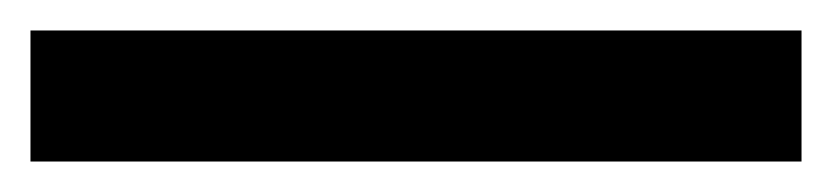

<svg xmlns="http://www.w3.org/2000/svg" viewBox="-23 -866 546 126"><path d="M503 -760V-846H-3V-760Z"/></svg>

Font: Noto Sans Gunjala Gondi Semibold
Style: Regular
Weight: 400
Designer: Ek Type
Foundry: Ek Type
Version: Version 1.004